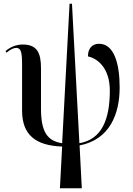

<svg xmlns="http://www.w3.org/2000/svg" viewBox="-20 -780 715 1035"><path d="M303 235H421L409 4C573 -28 625 -167 625 -309C625 -437 595 -544 514 -544C478 -544 454 -520 454 -476C506 -465 572 -413 572 -292C572 -136 529 -29 408 -8L368 -760H355L315 -8C234 -20 201 -71 201 -194V-412C201 -497 179 -540 102 -540C65 -540 34 -525 10 -505L15 -496C37 -515 56 -522 68 -522C94 -521 99 -496 99 -431V-184C99 -53 172 5 315 10Z"/></svg>

Font: Noto Serif Display Condensed Medium
Style: Regular
Weight: 500
Width: 3
Designer: Monotype Design Team
Foundry: Monotype Imaging Inc.
Version: Version 2.009